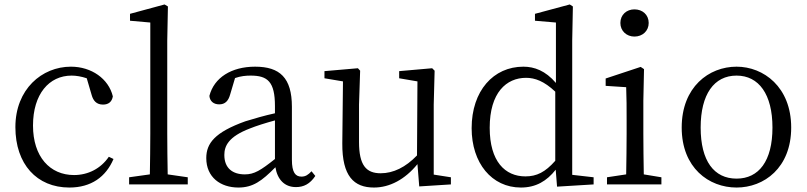

<svg xmlns="http://www.w3.org/2000/svg" viewBox="-20 -827 3620 861"><path d="M468 -124C432 -71 375 -42 312 -42C204 -42 128 -124 128 -264C128 -405 200 -488 301 -488C322 -488 345 -484 369 -476L391 -401C398 -376 412 -358 442 -358C466 -358 482 -370 486 -395C467 -474 390 -528 298 -528C168 -528 49 -427 49 -257C49 -91 145 14 291 14C389 14 455 -34 489 -114Z M732 -45C731 -104 730 -169 730 -228V-644L733 -798L718 -807L563 -765V-734L654 -726V-228C654 -169 653 -104 652 -45L559 -32V0H822V-32Z M1213 -114C1149 -63 1120 -45 1078 -45C1024 -45 986 -72 986 -132C986 -172 1004 -214 1101 -251C1128 -262 1172 -276 1213 -287ZM1377 -59C1362 -43 1350 -35 1332 -35C1305 -35 1289 -53 1289 -111V-348C1289 -478 1235 -528 1124 -528C1018 -528 940 -479 919 -397C921 -373 938 -359 963 -359C989 -359 1004 -374 1012 -403L1034 -477C1060 -486 1083 -488 1104 -488C1180 -488 1213 -461 1213 -351V-319C1167 -309 1119 -295 1080 -283C944 -234 905 -185 905 -118C905 -32 969 14 1049 14C1114 14 1154 -15 1215 -77C1224 -22 1256 12 1307 12C1342 12 1370 -2 1394 -38Z M1925 -44V-358L1929 -510L1918 -521L1770 -508V-476L1852 -462L1850 -130C1799 -77 1744 -50 1687 -50C1622 -50 1590 -86 1590 -190V-358L1595 -510L1585 -521L1435 -508V-476L1518 -462L1515 -184C1514 -37 1567 14 1657 14C1727 14 1796 -22 1852 -91L1860 9L2002 0V-32Z M2470 -106C2425 -55 2387 -36 2336 -36C2245 -36 2176 -103 2176 -254C2176 -412 2251 -478 2339 -478C2379 -478 2420 -463 2470 -416ZM2546 -43V-645L2549 -798L2535 -807L2379 -765V-734L2473 -726V-455C2426 -510 2376 -528 2327 -528C2193 -528 2095 -420 2095 -252C2095 -96 2185 14 2316 14C2383 14 2432 -15 2472 -66L2478 10L2642 0V-32Z M2825 -663C2861 -663 2889 -688 2889 -724C2889 -761 2861 -785 2825 -785C2790 -785 2762 -761 2762 -724C2762 -688 2790 -663 2825 -663ZM2867 -45C2866 -100 2865 -177 2865 -228V-375L2868 -517L2853 -527L2696 -475V-442L2788 -436C2790 -386 2790 -346 2790 -284V-228C2790 -177 2789 -100 2788 -45L2702 -32V0H2946V-32Z M3283 14C3406 14 3528 -74 3528 -255C3528 -437 3404 -528 3283 -528C3159 -528 3037 -437 3037 -255C3037 -74 3159 14 3283 14ZM3283 -26C3182 -26 3122 -105 3122 -255C3122 -404 3182 -488 3283 -488C3383 -488 3444 -404 3444 -255C3444 -105 3383 -26 3283 -26Z"/></svg>

Font: Shippori Mincho
Style: Regular
Weight: 400
Designer: Bonji Tadano  Ryoko NISHIZUKA  (kana & ideographs); Frank Grießhammer (Latin, Greek & Cyrillic); Wenlong ZHANG  (bopomof
Foundry: Adobe Systems Incorporated
Version: Version 1.003;PS 1.001;hotconv 16.6.54;makeotf.lib2.5.65590